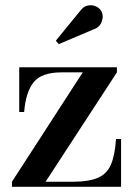

<svg xmlns="http://www.w3.org/2000/svg" viewBox="-20 -719 516 739"><path d="M340 -606 206 -549 195 -562.5 288.5 -677Q301 -694 317 -697.5Q333 -701 347.2 -695.2Q361.5 -689.5 368.5 -678.5Q380 -660 372 -636.8Q364 -613.5 340 -606ZM217.5 -440.5Q139.5 -440.5 109.2 -402.2Q79 -364 73 -288H54V-460H430V-440.5L155.5 -19.5H259Q322.5 -19.5 357.2 -34.8Q392 -50 407.2 -86Q422.5 -122 426.5 -184H446V0H26V-19.5L298.5 -440.5Z"/></svg>

Font: Bodoni* 11pt Medium
Style: Regular
Weight: 500
Version: Version 2.3